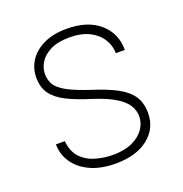

<svg xmlns="http://www.w3.org/2000/svg" viewBox="-105 -631 697 733"><g transform="rotate(-20 244.0 -264.0)"><path d="M240.2 -253.9Q184.6 -271 146.7 -290Q108.9 -309.1 89.6 -335.4Q70.3 -361.8 70.3 -402.3Q70.3 -440.4 90.8 -471.2Q111.3 -502 149.9 -520Q188.5 -538.1 241.7 -538.1Q327.6 -538.1 376 -495.8Q424.3 -453.6 424.3 -386.2H387.7Q387.7 -417 370.8 -443.8Q354 -470.7 321.5 -487.1Q289.1 -503.4 241.7 -503.4Q193.8 -503.4 163.8 -488.3Q133.8 -473.1 119.9 -450.4Q106 -427.7 106 -403.8Q106 -379.4 117.2 -360.4Q128.4 -341.3 160.4 -323.7Q192.4 -306.2 253.4 -286.1Q310.5 -268.1 348.9 -247.8Q387.2 -227.5 406.2 -199.7Q425.3 -171.9 425.3 -129.9Q425.3 -67.4 376.5 -28.8Q327.6 9.8 245.1 9.8Q183.1 9.8 140.4 -10.5Q97.7 -30.8 75.7 -64.2Q53.7 -97.7 53.7 -137.2H89.8Q93.8 -93.8 117.4 -69.1Q141.1 -44.4 175.8 -34.7Q210.4 -24.9 245.6 -24.9Q292.5 -24.9 324.5 -39.8Q356.4 -54.7 372.8 -78.6Q389.2 -102.5 389.2 -128.9Q389.2 -152.3 376.5 -173.8Q363.8 -195.3 331.3 -215.3Q298.8 -235.4 240.2 -253.9Z"/></g></svg>

Font: Robert Sans ExtraLight
Style: Regular
Weight: 250
Designer: Christian Robertson (extended by Adam Twardoch)
Foundry: Google
Version: Version 12.135;April 2, 2019;FontCreator 11.5.0.2425 64-bit;